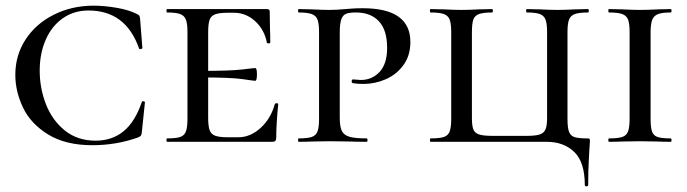

<svg xmlns="http://www.w3.org/2000/svg" viewBox="-20 -500 2424 677"><path d="M462 -451Q469 -448 471 -445Q473 -442 474 -434L482 -331Q482 -328 476.5 -327Q471 -326 470 -330Q423 -463 292 -463Q241 -463 202 -436Q163 -409 141.5 -360.5Q120 -312 120 -251Q120 -189 142 -132.5Q164 -76 208.5 -40Q253 -4 317 -4Q375 -4 415.5 -37Q456 -70 480 -140Q481 -144 486 -143Q491 -142 491 -139L480 -33Q479 -25 477 -22Q475 -19 466 -15Q389 12 306 12Q211 12 149.5 -26Q88 -64 61 -121Q34 -178 34 -236Q34 -305 70 -360.5Q106 -416 169.5 -448Q233 -480 310 -480Q348 -480 391.5 -472.5Q435 -465 462 -451Z M569 -12Q601 -12 615.5 -17Q630 -22 635.5 -36.5Q641 -51 641 -81V-387Q641 -417 635.5 -431Q630 -445 615 -450.5Q600 -456 569 -456Q567 -456 567 -462Q567 -468 569 -468H921Q931 -468 931 -460L932 -398Q933 -379 933 -350Q933 -347 927 -347Q921 -347 921 -350Q912 -396 879.5 -425.5Q847 -455 805 -455H783Q753 -455 738.5 -449.5Q724 -444 719 -430Q714 -416 714 -386V-85Q714 -56 719 -41.5Q724 -27 738.5 -21.5Q753 -16 783 -16H820Q863 -16 899 -49Q935 -82 949 -133Q950 -136 955.5 -136Q961 -136 961 -133Q954 -61 954 -15Q954 -7 951 -3.5Q948 0 939 0H569Q567 0 567 -6Q567 -12 569 -12ZM683 -227V-250Q793 -250 834 -255Q875 -260 880 -260Q886 -260 886 -238Q886 -215 880 -215Q876 -215 835 -221Q794 -227 683 -227Z M1273 -12Q1276 -12 1276 -6Q1276 0 1273 0Q1237 0 1216 -1L1142 -2L1080 -1Q1063 0 1033 0Q1031 0 1031 -6Q1031 -12 1033 -12Q1064 -12 1079 -17Q1094 -22 1099.5 -36.5Q1105 -51 1105 -81V-387Q1105 -417 1099.5 -431Q1094 -445 1079 -450.5Q1064 -456 1033 -456Q1031 -456 1031 -462Q1031 -468 1033 -468L1079 -467Q1119 -465 1141 -465Q1167 -465 1198 -468Q1209 -469 1224.5 -470Q1240 -471 1259 -471Q1427 -471 1427 -352Q1427 -304 1402.5 -270.5Q1378 -237 1340 -220.5Q1302 -204 1261 -204Q1238 -204 1223 -207Q1220 -209 1220 -213Q1220 -220 1225 -220Q1232 -220 1238.5 -219Q1245 -218 1252 -218Q1292 -218 1318.5 -246.5Q1345 -275 1345 -331Q1345 -394 1316 -425Q1287 -456 1235 -456Q1212 -456 1200.5 -451.5Q1189 -447 1183.5 -432Q1178 -417 1178 -385V-85Q1178 -54 1185 -39Q1192 -24 1211.5 -18Q1231 -12 1273 -12Z M1907 0H1498Q1496 0 1496 -6Q1496 -12 1498 -12Q1530 -12 1545 -17Q1560 -22 1565.5 -36.5Q1571 -51 1571 -81V-387Q1571 -417 1565.5 -431Q1560 -445 1545 -450.5Q1530 -456 1498 -456Q1496 -456 1496 -462Q1496 -468 1498 -468L1545 -467Q1583 -465 1607 -465Q1632 -465 1670 -467L1715 -468Q1718 -468 1718 -462Q1718 -456 1715 -456Q1684 -456 1669 -450.5Q1654 -445 1649 -431Q1644 -417 1644 -387V-83Q1644 -57 1649 -44Q1654 -31 1669 -26Q1684 -21 1715 -21H1838Q1869 -21 1883.5 -26Q1898 -31 1903.5 -44Q1909 -57 1909 -83V-387Q1909 -417 1903.5 -431Q1898 -445 1883.5 -450.5Q1869 -456 1838 -456Q1835 -456 1835 -462Q1835 -468 1838 -468L1882 -467Q1922 -465 1946 -465Q1968 -465 2008 -467L2054 -468Q2056 -468 2056 -462Q2056 -456 2054 -456Q2022 -456 2007 -450.5Q1992 -445 1986.5 -431Q1981 -417 1981 -387V-81Q1981 -49 1986.5 -35Q1992 -21 2006 -16.5Q2020 -12 2050 -12Q2058 -12 2059 -10.5Q2060 -9 2060 0Q2060 6 2058 30Q2058 37 2056 68Q2054 99 2054 152Q2054 157 2048 157Q2042 157 2042 152Q2042 72 2005 36Q1968 0 1907 0Z M2345 -12Q2348 -12 2348 -6Q2348 0 2345 0Q2316 0 2300 -1L2236 -2L2174 -1Q2157 0 2127 0Q2125 0 2125 -6Q2125 -12 2127 -12Q2159 -12 2174 -17Q2189 -22 2194.5 -36.5Q2200 -51 2200 -81V-387Q2200 -417 2194.5 -431Q2189 -445 2174 -450.5Q2159 -456 2127 -456Q2125 -456 2125 -462Q2125 -468 2127 -468L2174 -467Q2212 -465 2236 -465Q2261 -465 2301 -467L2345 -468Q2348 -468 2348 -462Q2348 -456 2345 -456Q2314 -456 2299.5 -450Q2285 -444 2279.5 -429.5Q2274 -415 2274 -385V-81Q2274 -51 2279 -36.5Q2284 -22 2298.5 -17Q2313 -12 2345 -12Z"/></svg>

Font: Cormorant SC Medium
Style: Regular
Weight: 500
Designer: Christian Thalmann (Catharsis Fonts)
Foundry: Catharsis Fonts
Version: Version 4.000